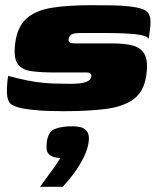

<svg xmlns="http://www.w3.org/2000/svg" viewBox="-20 -425 606 739"><path d="M224 3Q195 3 166.5 2Q138 1 112.5 -1.5Q87 -4 65 -8Q42 -13 27 -21Q12 -29 8 -54Q4 -79 11 -133Q48 -123 82 -116Q116 -109 148.5 -106Q181 -103 213 -103Q223 -103 241.5 -102.5Q260 -102 280 -103.5Q300 -105 314.5 -111Q329 -117 331 -129Q333 -138 328 -142Q323 -146 315 -146H191Q139 -146 101.5 -151Q64 -156 47.5 -180Q31 -204 39 -262Q48 -325 84 -355.5Q120 -386 182 -395.5Q244 -405 331 -405Q363 -405 404.5 -404.5Q446 -404 472 -401Q510 -397 530 -389.5Q550 -382 556 -364Q562 -346 557 -309L552 -275Q549 -285 523 -290Q497 -295 457.5 -296.5Q418 -298 375 -298Q332 -298 295 -298Q280 -298 269 -296.5Q258 -295 252 -290Q246 -285 244 -275Q243 -267 246 -263.5Q249 -260 255 -259Q261 -258 268 -258H413Q458 -258 490 -250Q522 -242 536.5 -216Q551 -190 543 -135Q534 -71 492.5 -42Q451 -13 382.5 -5Q314 3 224 3ZM134 294Q151 270 163 254Q175 238 186.5 222Q198 206 213 183Q209 183 203.5 182.5Q198 182 194 181Q177 178 166.5 166.5Q156 155 160 123Q165 82 191 71.5Q217 61 260 61Q277 61 292 65Q307 69 316 82.5Q325 96 321 123Q317 151 302 181Q287 211 266 240Q245 269 221 294Z"/></svg>

Font: Genos Thin Black
Style: Italic
Weight: 900
Italic angle: -8°
Version: Version 1.010